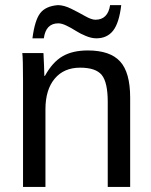

<svg xmlns="http://www.w3.org/2000/svg" viewBox="-20 -737 596 757"><path d="M493.2 0H404.8V-335Q404.8 -412.1 381.3 -441.2Q357.9 -470.2 295.9 -470.2Q231.9 -470.2 195.6 -426.8Q159.2 -383.3 159.2 -306.2V0H70.8V-416Q70.8 -507.8 67.9 -527.8H150.9Q151.9 -526.9 151.9 -515.1Q153.8 -482.9 154.8 -438H157.2Q187 -492.2 226.6 -515.1Q266.1 -538.1 326.2 -538.1Q414.1 -538.1 453.6 -494.6Q493.2 -451.2 493.2 -352.1ZM359.9 -585.9Q340.8 -585.9 318.4 -595.2Q295.9 -604.5 278.8 -615.5Q261.7 -626.5 242.7 -635.7Q223.6 -645 210 -645Q160.6 -645 152.8 -585.9H107.9Q117.2 -657.7 138.7 -685.3Q160.2 -712.9 208 -716.8Q231.9 -716.8 261 -702.4Q290 -688 315.4 -673.6Q340.8 -659.2 356 -659.2Q405.3 -659.2 414.1 -716.8H458Q449.7 -646.5 426 -616.2Q402.3 -585.9 359.9 -585.9Z"/></svg>

Font: Libra Sans Modern
Style: Regular
Weight: 400
Foundry: Stefan Peev, Context Ltd
Version: Version 1.000